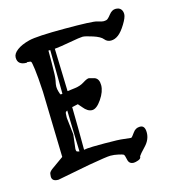

<svg xmlns="http://www.w3.org/2000/svg" viewBox="-102 -763 763 846"><g transform="rotate(-15 279.0 -340.0)"><path d="M168.9 -576.7H177.2C177.6 -510.3 178.2 -443.7 179.2 -377C175.9 -376.3 173.7 -376 172.6 -376C171.5 -376 170.5 -376.5 169.7 -377.4C168.9 -378.4 167.2 -383 164.8 -391.1C162.4 -399.3 161.1 -406.7 161.1 -413.6C161.1 -420.4 162.4 -429.4 165 -440.4C167.6 -451.5 168.9 -477.7 168.9 -519ZM301.8 -117.7C257.8 -117.7 231.7 -117.1 223.4 -116C215.1 -114.8 209.8 -114.1 207.5 -113.8C207.5 -178.5 206.9 -243.7 205.6 -309.1L232.9 -314.9L248 -297.4C260.7 -281.4 273.9 -273.4 287.6 -273.4C301.3 -273.4 315.8 -284.7 331.1 -307.1C346.4 -329.6 354 -350.4 354 -369.6C354 -388.8 347.7 -401 335 -406.2L309.1 -413.1C302.9 -413.1 293.8 -409.2 281.7 -401.4C269.7 -393.6 255.5 -388.7 239.3 -386.7C223 -384.8 211.3 -383.3 204.1 -382.3C202.5 -447.1 200.5 -512 198.2 -577.1C213.9 -578.5 237.7 -582 269.8 -587.9C301.8 -593.8 321.9 -596.7 329.8 -596.7C337.8 -596.7 352.9 -593.1 375 -585.9C397.1 -578.8 411.8 -570.6 418.9 -561.5C426.1 -552.4 435.5 -547.9 447.3 -547.9C459 -547.9 470.4 -552.1 481.4 -560.5C492.5 -569 503.9 -582.8 515.6 -602.1C527.3 -621.3 533.2 -635.7 533.2 -645.5C533.2 -655.3 530.6 -663.1 525.4 -668.9C520.2 -674.8 512.2 -677.7 501.5 -677.7C490.7 -677.7 480.7 -671.8 471.4 -659.9C462.2 -648 455.2 -641.5 450.7 -640.4C446.1 -639.2 441.5 -638.7 436.8 -638.7C432 -638.7 423.2 -640.8 410.2 -645C397.1 -649.3 348.1 -651.4 263.2 -651.4C178.2 -651.4 123.5 -648.3 99.1 -642.1C74.7 -635.9 55.7 -627.6 42 -617.2C28.3 -606.8 21.5 -595.9 21.5 -584.5V-584C21.5 -572.3 25 -563.6 32 -558.1C39 -552.6 48.5 -549.8 60.5 -549.8H63L64.9 -551.8L80.1 -550.3C80.7 -549.6 81.8 -548.7 83.3 -547.4C84.7 -546.1 87 -534.2 90.1 -511.7C93.2 -489.3 96 -454.8 98.6 -408.2L106.4 -108.4L59.1 -74.7C44.8 -65.3 37.2 -57.3 36.4 -50.8C35.6 -44.3 35.2 -39.9 35.2 -37.6C35.2 -22.9 44.6 -15.6 63.5 -15.6H64.9L211.9 -43.9C267.6 -53.7 301.1 -58.6 312.5 -58.6C323.9 -58.6 335.8 -57.2 348.1 -54.4C360.5 -51.7 368.1 -49.4 370.8 -47.6C373.6 -45.8 376.4 -37.8 379.2 -23.4C381.9 -9.1 390.5 -2 404.8 -2C409.7 -2 416.5 -3.5 425.3 -6.6C434.1 -9.7 438.5 -14.5 438.5 -21V-22.5C441.7 -28 451.8 -39.6 468.8 -57.4C485.7 -75.1 494.1 -94.7 494.1 -116.2C494.1 -137.7 486.7 -148.4 471.7 -148.4H470.7C457.7 -148.4 447.2 -142.7 439.2 -131.1C431.2 -119.5 425.5 -112.8 421.9 -110.8L389.2 -114.3C374.8 -116.5 345.7 -117.7 301.8 -117.7ZM170.4 -269.5C170.4 -285.5 171.5 -294.4 173.8 -296.1C176.1 -297.9 178.4 -299.3 180.7 -300.3C182 -237.8 183.8 -175 186 -111.8L174.3 -115.2C172.4 -117.2 171.4 -121.1 171.4 -127L179.2 -191.9Z"/></g></svg>

Font: Drukaatie burti
Style: Regular
Weight: 400
Version: Version 0.14.4